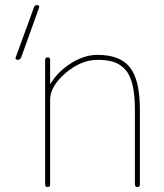

<svg xmlns="http://www.w3.org/2000/svg" viewBox="-20 -750 656 770"><path d="M50 -510Q46 -510 43.5 -513Q41 -516 43 -520L116 -720Q119 -730 130 -730Q133 -730 135.5 -727Q138 -724 137 -720L65 -520Q61 -510 50 -510ZM161 -10V-510Q161 -520 171 -520Q181 -520 181 -510V-416Q181 -415 182 -415Q184 -415 184 -416Q212 -463 265 -496.5Q318 -530 371 -530Q461 -530 501 -480Q541 -430 541 -310V-10Q541 0 531 0Q521 0 521 -10V-310Q521 -371 511 -411.5Q501 -452 480.5 -473Q460 -494 434.5 -502Q409 -510 371 -510Q305 -510 243 -457Q181 -404 181 -350V-10Q181 0 171 0Q161 0 161 -10Z"/></svg>

Font: Rounded Mplus 1c Thin
Style: Regular
Weight: 250
Version: Version 1.059.20150529